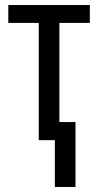

<svg xmlns="http://www.w3.org/2000/svg" viewBox="-20 -557 390 763"><path d="M337 -537V-466H216V-72H280V186H198V0H134V-466H13V-537Z"/></svg>

Font: Avrile Sans Condensed
Style: Regular
Weight: 400
Width: 3
Designer: Monotype Design Team
Foundry: Monotype Imaging Inc.
Version: Version 2.001;September 10, 2019;FontCreator 11.5.0.2425 64-